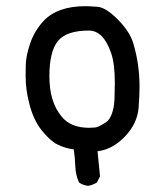

<svg xmlns="http://www.w3.org/2000/svg" viewBox="-20 -489 540 622"><path d="M265 113Q248 111 236 102Q225 78 224 50Q223 22 219 -5Q189 -9 165 -21.5Q141 -34 114.5 -67.5Q88 -101 75 -153Q63 -198 63 -243Q63 -250 63.5 -279Q64 -308 78 -349Q92 -390 122 -422Q167 -469 257 -469Q268 -469 295.5 -467Q323 -465 362 -425.5Q401 -386 412 -348Q432 -281 432 -209Q432 -178 429 -140Q425 -89 385 -47Q345 -5 296 1L304 82L294 102Q280 111 265 113ZM269 -75Q274 -75 287.5 -76Q301 -77 329 -97Q350 -122 351 -173L352 -220Q352 -283 340 -317Q315 -390 268 -390Q195 -390 167.5 -356Q140 -322 140 -242Q140 -158 180 -111Q209 -75 269 -75Z"/></svg>

Font: Xiaolai Mono SC
Style: Regular
Weight: 400
Monospace: yes
Designer: LXGW / Nozomi Seto
Version: Version 3.113;September 30, 2024